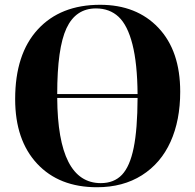

<svg xmlns="http://www.w3.org/2000/svg" viewBox="-20 -764 812 798"><path d="M382.8 14.2Q225.6 14.2 134.3 -83.7Q43 -181.6 43 -352.1Q43 -539.6 137.2 -641.8Q231.4 -744.1 396 -744.1Q547.9 -744.1 638.4 -648.4Q729 -552.7 729 -382.8Q729 -263.7 688.7 -174.6Q648.4 -85.4 569.8 -35.6Q491.2 14.2 382.8 14.2ZM217.8 -373H551.8Q550.8 -500 530.5 -579.6Q510.3 -659.2 472.9 -694.1Q435.5 -729 378.9 -729Q294.9 -729 256.3 -646.5Q217.8 -564 217.8 -373ZM398.9 -2.9Q454.1 -2.9 487.1 -37.8Q520 -72.8 535.6 -149.7Q551.3 -226.6 551.8 -356.9H217.8Q220.2 -2.9 398.9 -2.9Z"/></svg>

Font: Display Regular
Style: Bold
Weight: 700
Designer: Latin by Veronika Burian and Jose Scaglione. Greek by Irene Vlachou. Cyrillic by Vera Evstafieva.
Foundry: TypeTogether
Version: Version 3.002